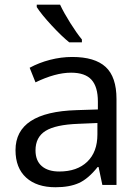

<svg xmlns="http://www.w3.org/2000/svg" viewBox="-20 -786 596 816"><path d="M415 0 398.9 -76.2H395Q355 -25.9 315.2 -8.1Q275.4 9.8 215.8 9.8Q136.2 9.8 91.1 -31.2Q45.9 -72.3 45.9 -147.9Q45.9 -310.1 305.2 -317.9L396 -320.8V-354Q396 -417 368.9 -447Q341.8 -477.1 282.2 -477.1Q215.3 -477.1 130.9 -436L106 -498Q145.5 -519.5 192.6 -531.7Q239.7 -543.9 287.1 -543.9Q382.8 -543.9 429 -501.5Q475.1 -459 475.1 -365.2V0ZM231.9 -57.1Q307.6 -57.1 350.8 -98.6Q394 -140.1 394 -214.8V-263.2L313 -259.8Q216.3 -256.3 173.6 -229.7Q130.9 -203.1 130.9 -147Q130.9 -103 157.5 -80.1Q184.1 -57.1 231.9 -57.1ZM328.1 -606H274.4Q242.7 -631.3 199.2 -678.2Q155.8 -725.1 136.2 -755.9V-766.1H235.4Q251 -732.4 278.8 -688.2Q306.6 -644 328.1 -618.2Z"/></svg>

Font: f06041945
Style: Regular
Weight: 400
Foundry: Ascender Corporation
Version: Version 1.10